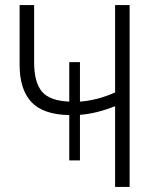

<svg xmlns="http://www.w3.org/2000/svg" viewBox="-20 -734 603 754"><path d="M252 -104V-282Q149 -284 103 -333.5Q57 -383 57 -480V-714H114V-490Q114 -411 144.5 -374.5Q175 -338 252 -335V-490H294V-335Q363 -340 432 -371V-714H489V0H432V-317Q359 -288 294 -283V-104Z"/></svg>

Font: Noto Sans Mono SemiCondensed Light
Style: Regular
Weight: 300
Width: 4
Designer: Monotype Design Team
Foundry: Monotype Imaging Inc.
Version: Version 2.014; ttfautohint (v1.8.4.7-5d5b)